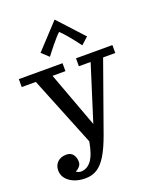

<svg xmlns="http://www.w3.org/2000/svg" viewBox="-196 -912 1011 1244"><g transform="rotate(-20 309.5 -289.5)"><path d="M175.8 228Q108.4 228 66.2 197.5Q23.9 167 23.9 119.1Q23.9 85 46.4 63Q68.8 41 107.9 41Q138.2 41 153.6 61.5Q168.9 82 168.9 111.8Q168.9 129.9 157 143.8Q145 157.7 127.9 166Q147.9 176.8 160.2 176.8Q203.1 176.8 232.7 138.4Q262.2 100.1 277.8 11.2L84 -469.2H-13.2V-523.9H288.1V-469.2H199.2L340.8 -85.9L461.9 -469.2H380.9V-523.9H631.8V-469.2H547.9L379.9 2Q350.1 85.4 319.8 135Q289.6 184.6 254.6 206.3Q219.7 228 175.8 228ZM448.2 -588.9Q373.5 -688.5 336.4 -722.2Q325.2 -712.4 308.6 -693.6Q292 -674.8 274.9 -653.8Q257.8 -632.8 244.6 -615.7L225.6 -590.8L177.2 -635.7L336.4 -807.1L496.6 -632.8Z"/></g></svg>

Font: Trocchi
Style: Regular
Weight: 400
Designer: Vernon Adams
Foundry: Vernon Adams
Version: Version 1.101; ttfautohint (v1.8.4.7-5d5b);gftools[0.9.27]